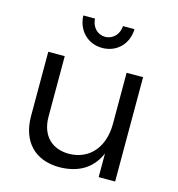

<svg xmlns="http://www.w3.org/2000/svg" viewBox="-110 -837 867 935"><g transform="rotate(15 324.0 -369.0)"><path d="M324 -612C397 -612 451 -665 453 -741H395C393 -699 363 -668 324 -668C285 -668 256 -699 254 -741H195C198 -665 252 -612 324 -612ZM471 -526V-268C471 -154 408 -74 302 -72C213 -72 159 -128 159 -222V-526H76V-202C76 -75 149 3 273 3C367 2 436 -37 471 -119V0H554V-526Z"/></g></svg>

Font: Juman Normal
Style: Regular
Weight: 300
Designer: Bandar Raffah (Arabic) Julieta Ulanovsky (Latin)
Foundry: Caramella
Version: Version 5.022;PS 005.022;hotconv 1.0.88;makeotf.lib2.5.64775